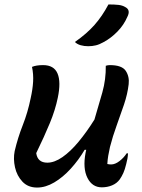

<svg xmlns="http://www.w3.org/2000/svg" viewBox="-20 -834 640 864"><path d="M124 -533Q143 -541 174 -541Q223 -541 239 -503Q255 -465 240 -394Q229 -340 204.5 -280.5Q180 -221 143 -145Q149 -102 193 -102Q225 -102 261 -127Q297 -152 333.5 -196Q370 -240 405 -296Q424 -359 440.5 -418Q457 -477 456 -538Q465 -541 474 -541Q529 -541 546 -515Q563 -489 559 -455Q554 -411 538 -363.5Q522 -316 504.5 -268Q487 -220 475 -173Q470 -151 467 -133Q464 -115 463 -96Q467 -95 471.5 -94.5Q476 -94 480 -94Q498 -94 517.5 -109Q537 -124 550 -144H556Q555 -121 548 -96Q542 -71 535 -55.5Q528 -40 519 -27Q506 -9 484.5 0Q463 9 438 9Q395 9 373.5 -33.5Q352 -76 365 -146Q366 -153 368 -160H361Q334 -114 298.5 -75Q263 -36 224 -13Q185 10 147 10Q106 10 81 -16.5Q56 -43 47.5 -81Q39 -119 46 -154Q60 -214 82.5 -271Q105 -328 118 -392Q127 -432 129 -466Q131 -500 124 -533ZM468 -814Q495 -814 513 -812Q531 -810 544 -802Q569 -789 553 -758Q537 -721 508 -691.5Q479 -662 447 -645Q428 -634 411.5 -630Q395 -626 377 -626Q359 -626 343 -630.5Q327 -635 317 -645Q370 -682 405 -721.5Q440 -761 468 -814Z"/></svg>

Font: Recursive Sn Csl St Med
Style: Italic
Weight: 500
Italic angle: -15°
Version: Version 1.079;hotconv 1.0.112;makeotfexe 2.5.65598; ttfautoh